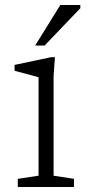

<svg xmlns="http://www.w3.org/2000/svg" viewBox="-20 -752 355 772"><path d="M201 -522 195.5 -447V-45.5L277.5 -33V0H51.5V-33L135 -45.5V-441.5Q129.5 -443 112.2 -447.8Q95 -452.5 74.2 -458Q53.5 -463.5 38.5 -467.5V-491L185 -522ZM121.5 -569 222.5 -732H303V-719L159.5 -569Z"/></svg>

Font: Newsreader 6pt Light
Style: Regular
Weight: 300
Designer: Hugues Gentile
Foundry: Production Type
Version: Version 1.003; ttfautohint (v1.8.3)